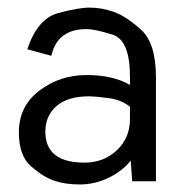

<svg xmlns="http://www.w3.org/2000/svg" viewBox="-20 -474 457 502"><path d="M205.6 -397.9Q129.9 -397.9 114.3 -328.1L51.3 -345.2Q78.1 -424.8 130.9 -439.5Q184.6 -454.1 214.8 -454.1Q245.1 -454.1 277.1 -443.1Q309.1 -432.1 348.4 -396.7Q387.7 -361.3 387.7 -272.9V0H325.7L321.8 -54.2Q299.8 -26.4 263.7 -9Q227.5 8.3 189 8.3Q150.4 8.3 121.8 -1.5Q93.3 -11.2 61.3 -39.1Q29.3 -66.9 29.3 -127.9Q29.3 -196.3 83 -237.1Q136.7 -277.8 206.1 -277.8Q275.4 -277.8 319.8 -252V-273.9Q319.8 -369.1 274.2 -383.5Q228.5 -397.9 205.6 -397.9ZM319.8 -162.1V-194.8Q297.4 -213.4 262 -217.8Q226.6 -222.2 213.4 -222.2Q157.2 -222.2 127.9 -196.8Q98.6 -171.4 98.6 -129.9Q98.6 -48.8 200.7 -48.8Q251.5 -48.8 285.6 -81.3Q319.8 -113.8 319.8 -162.1Z"/></svg>

Font: Meera
Style: Regular
Weight: 400
Designer: Hussain KH and Suresh P for Swathanthra Malayalam Computing (SMC)
Version: Version 7.0.0+20221109